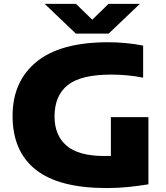

<svg xmlns="http://www.w3.org/2000/svg" viewBox="-20 -970 866 1000"><path d="M536 9.5Q287 9.5 166.2 -86.2Q45.5 -182 45.5 -366.5Q45.5 -546 170 -648Q294.5 -750 543 -750Q585.5 -750 633.2 -745.8Q681 -741.5 725.5 -732.5V-565.5Q685.5 -573.5 643.2 -577.5Q601 -581.5 559 -581.5Q401.5 -581.5 332.8 -526.8Q264 -472 264 -363Q264 -265.5 326.5 -211.5Q389 -157.5 524 -157.5Q540.5 -157.5 557.5 -158V-360H753V-10Q698.5 -1 645 4.2Q591.5 9.5 536 9.5ZM375 -795 212.5 -950H375.5L460.5 -867.5L545.5 -950H708.5L546 -795Z"/></svg>

Font: Encode Sans Exp XBd
Style: Regular
Weight: 800
Width: 7
Designer: Multiple Designers
Foundry: Impallari Type
Version: Version 3.002; ttfautohint (v1.8.3) -l 8 -r 50 -G 200 -x 14 